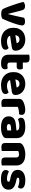

<svg xmlns="http://www.w3.org/2000/svg" viewBox="1698 -2332 650 4087"><g transform="rotate(90 2023.5 -288.0)"><path d="M377 -13Q363 -2 336 5Q309 12 275 12Q236 12 207.5 2Q179 -8 168 -30Q159 -47 146.5 -77.5Q134 -108 120 -145.5Q106 -183 91 -226Q76 -269 62.5 -311Q49 -353 38 -392Q27 -431 20 -461Q34 -475 57.5 -485.5Q81 -496 109 -496Q144 -496 166.5 -481.5Q189 -467 200 -427L239 -274Q250 -229 260 -192.5Q270 -156 275 -136H280Q299 -210 320 -300Q341 -390 358 -477Q375 -486 396.5 -491Q418 -496 438 -496Q473 -496 497 -481Q521 -466 521 -429Q521 -413 513.5 -382.5Q506 -352 494.5 -313.5Q483 -275 467.5 -232Q452 -189 436 -148Q420 -107 404.5 -71.5Q389 -36 377 -13Z M849 16Q790 16 739.5 -0.5Q689 -17 651.5 -50Q614 -83 592.5 -133Q571 -183 571 -250Q571 -316 592.5 -363.5Q614 -411 649 -441.5Q684 -472 729 -486.5Q774 -501 821 -501Q874 -501 917.5 -485Q961 -469 992.5 -441Q1024 -413 1041.5 -374Q1059 -335 1059 -289Q1059 -255 1040 -237Q1021 -219 987 -214L740 -177Q751 -144 785 -127.5Q819 -111 863 -111Q904 -111 940.5 -121.5Q977 -132 1000 -146Q1016 -136 1027 -118Q1038 -100 1038 -80Q1038 -35 996 -13Q964 4 924 10Q884 16 849 16ZM821 -377Q797 -377 779.5 -369Q762 -361 751 -348.5Q740 -336 734.5 -320.5Q729 -305 728 -289L899 -317Q896 -337 877 -357Q858 -377 821 -377Z M1311 -167Q1311 -141 1327.5 -130Q1344 -119 1374 -119Q1389 -119 1405 -121.5Q1421 -124 1433 -128Q1442 -117 1448.5 -103.5Q1455 -90 1455 -71Q1455 -33 1426.5 -9Q1398 15 1326 15Q1238 15 1190.5 -25Q1143 -65 1143 -155V-583Q1154 -586 1174.5 -589.5Q1195 -593 1218 -593Q1262 -593 1286.5 -577.5Q1311 -562 1311 -512V-448H1442Q1448 -437 1453.5 -420.5Q1459 -404 1459 -384Q1459 -349 1443.5 -333.5Q1428 -318 1402 -318H1311Z M1792 16Q1733 16 1682.5 -0.5Q1632 -17 1594.5 -50Q1557 -83 1535.5 -133Q1514 -183 1514 -250Q1514 -316 1535.5 -363.5Q1557 -411 1592 -441.5Q1627 -472 1672 -486.5Q1717 -501 1764 -501Q1817 -501 1860.5 -485Q1904 -469 1935.5 -441Q1967 -413 1984.5 -374Q2002 -335 2002 -289Q2002 -255 1983 -237Q1964 -219 1930 -214L1683 -177Q1694 -144 1728 -127.5Q1762 -111 1806 -111Q1847 -111 1883.5 -121.5Q1920 -132 1943 -146Q1959 -136 1970 -118Q1981 -100 1981 -80Q1981 -35 1939 -13Q1907 4 1867 10Q1827 16 1792 16ZM1764 -377Q1740 -377 1722.5 -369Q1705 -361 1694 -348.5Q1683 -336 1677.5 -320.5Q1672 -305 1671 -289L1842 -317Q1839 -337 1820 -357Q1801 -377 1764 -377Z M2254 -1Q2244 2 2222.5 5Q2201 8 2178 8Q2156 8 2138.5 5Q2121 2 2109 -7Q2097 -16 2090.5 -31.5Q2084 -47 2084 -72V-372Q2084 -395 2092.5 -411.5Q2101 -428 2117 -441Q2133 -454 2156.5 -464.5Q2180 -475 2207 -483Q2234 -491 2263 -495.5Q2292 -500 2321 -500Q2369 -500 2397 -481.5Q2425 -463 2425 -421Q2425 -407 2421 -393.5Q2417 -380 2411 -369Q2390 -369 2368 -367Q2346 -365 2325 -361Q2304 -357 2285.5 -352.5Q2267 -348 2254 -342Z M2688 -108Q2705 -108 2725.5 -111.5Q2746 -115 2756 -121V-201L2684 -195Q2656 -193 2638 -183Q2620 -173 2620 -153Q2620 -133 2635.5 -120.5Q2651 -108 2688 -108ZM2680 -501Q2734 -501 2778.5 -490Q2823 -479 2854.5 -456.5Q2886 -434 2903 -399.5Q2920 -365 2920 -318V-94Q2920 -68 2905.5 -51.5Q2891 -35 2871 -23Q2806 16 2688 16Q2635 16 2592.5 6Q2550 -4 2519.5 -24Q2489 -44 2472.5 -75Q2456 -106 2456 -147Q2456 -216 2497 -253Q2538 -290 2624 -299L2755 -313V-320Q2755 -349 2729.5 -361.5Q2704 -374 2656 -374Q2618 -374 2582 -366Q2546 -358 2517 -346Q2504 -355 2495 -373.5Q2486 -392 2486 -412Q2486 -438 2498.5 -453.5Q2511 -469 2537 -480Q2566 -491 2605.5 -496Q2645 -501 2680 -501Z M3332 -308Q3332 -339 3314.5 -353.5Q3297 -368 3267 -368Q3247 -368 3227.5 -363Q3208 -358 3194 -348V-1Q3184 2 3162.5 5Q3141 8 3118 8Q3096 8 3078.5 5Q3061 2 3049 -7Q3037 -16 3030.5 -31.5Q3024 -47 3024 -72V-372Q3024 -399 3035.5 -416Q3047 -433 3067 -447Q3101 -471 3152.5 -486Q3204 -501 3267 -501Q3380 -501 3441 -451.5Q3502 -402 3502 -314V-1Q3492 2 3470.5 5Q3449 8 3426 8Q3404 8 3386.5 5Q3369 2 3357 -7Q3345 -16 3338.5 -31.5Q3332 -47 3332 -72Z M4017 -145Q4017 -69 3960 -26Q3903 17 3792 17Q3750 17 3714 11Q3678 5 3652.5 -7.5Q3627 -20 3612.5 -39Q3598 -58 3598 -84Q3598 -108 3608 -124.5Q3618 -141 3632 -152Q3661 -136 3698.5 -123.5Q3736 -111 3785 -111Q3816 -111 3832.5 -120Q3849 -129 3849 -144Q3849 -158 3837 -166Q3825 -174 3797 -179L3767 -185Q3680 -202 3637.5 -238.5Q3595 -275 3595 -343Q3595 -380 3611 -410Q3627 -440 3656 -460Q3685 -480 3725.5 -491Q3766 -502 3815 -502Q3852 -502 3884.5 -496.5Q3917 -491 3941 -480Q3965 -469 3979 -451.5Q3993 -434 3993 -410Q3993 -387 3984.5 -370.5Q3976 -354 3963 -343Q3955 -348 3939 -353.5Q3923 -359 3904 -363.5Q3885 -368 3865.5 -371Q3846 -374 3830 -374Q3797 -374 3779 -366.5Q3761 -359 3761 -343Q3761 -332 3771 -325Q3781 -318 3809 -312L3840 -305Q3936 -283 3976.5 -244.5Q4017 -206 4017 -145Z"/></g></svg>

Font: Baloo Bhai
Style: Regular
Weight: 400
Designer: Supriya Tembe, Noopur Datye and Ek Type
Foundry: Ek Type
Version: Version 1.443;PS 1.000;hotconv 16.6.51;makeotf.lib2.5.65220;